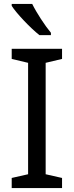

<svg xmlns="http://www.w3.org/2000/svg" viewBox="-20 -964 379 984"><path d="M145 -944H40V-934C63 -897 136 -820 182 -784H241V-796C210 -833 167 -899 145 -944ZM298 0V-52L214 -71V-642L298 -662V-714H40V-662L124 -642V-71L40 -52V0Z"/></svg>

Font: Noto Sans Psalter Pahlavi
Style: Regular
Weight: 400
Designer: Monotype Design Team
Foundry: Monotype Imaging Inc.
Version: Version 2.002